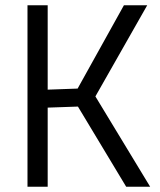

<svg xmlns="http://www.w3.org/2000/svg" viewBox="-20 -712 609 732"><path d="M84.8 0V-692H161.8V-370.2L275.9 -374.3L452.5 -692H541.3L343.7 -344.4L552.5 0H461.1L277.1 -305.7L161.8 -301.7V0Z"/></svg>

Font: Titillium Web
Style: Bold
Weight: 700
Designer: Mohamed Gaber, Accademia di Belle Arti di Urbino
Foundry: Kief Type Foundry, Accademia di Belle Arti di Urbino
Version: Version 3.000